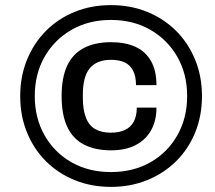

<svg xmlns="http://www.w3.org/2000/svg" viewBox="-20 -719 840 751"><path d="M414 12Q337 12 272 -14.5Q207 -41 159.5 -88.5Q112 -136 85.5 -201Q59 -266 59 -343Q59 -420 85.5 -485Q112 -550 159.5 -598Q207 -646 272 -672.5Q337 -699 414 -699Q491 -699 556 -672.5Q621 -646 669 -598Q717 -550 743.5 -485Q770 -420 770 -343Q770 -266 743.5 -201Q717 -136 669 -88.5Q621 -41 556 -14.5Q491 12 414 12ZM414 -131Q352 -131 308.5 -153.5Q265 -176 243 -223Q221 -270 221 -343Q221 -416 243 -462.5Q265 -509 308.5 -531.5Q352 -554 414 -554Q470 -554 509.5 -536Q549 -518 570.5 -480.5Q592 -443 592 -386H512Q512 -420 500.5 -442.5Q489 -465 467.5 -475Q446 -485 414 -485Q359 -485 331.5 -452.5Q304 -420 304 -348V-338Q304 -290 316 -259Q328 -228 352.5 -214Q377 -200 414 -200Q446 -200 468.5 -210.5Q491 -221 503 -243Q515 -265 515 -298H592Q592 -247 571 -209.5Q550 -172 510.5 -151.5Q471 -131 414 -131ZM414 -46Q501 -46 568 -84Q635 -122 673.5 -189.5Q712 -257 712 -343Q712 -430 673.5 -497Q635 -564 568 -602.5Q501 -641 414 -641Q327 -641 260 -602.5Q193 -564 154.5 -497Q116 -430 116 -343Q116 -257 154.5 -189.5Q193 -122 260 -84Q327 -46 414 -46Z"/></svg>

Font: Archivo SemiExpanded SemiBold
Style: Italic
Weight: 600
Width: 6
Italic angle: -10°
Designer: Hector Gatti
Foundry: Omnibus-Type
Version: Version 2.001